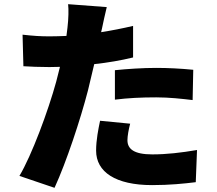

<svg xmlns="http://www.w3.org/2000/svg" viewBox="-20 -839 1040 919"><path d="M530 -503V-362C594 -370 656 -373 728 -373C790 -373 852 -366 902 -360L905 -505C844 -511 784 -514 728 -514C663 -514 588 -509 530 -503ZM603 -247 459 -261C451 -223 440 -169 440 -118C440 -16 533 47 708 47C792 47 860 40 917 33L923 -121C846 -108 777 -100 709 -100C621 -100 590 -126 590 -168C590 -188 596 -221 603 -247ZM217 -665C174 -665 142 -667 88 -673L92 -522C126 -520 165 -518 216 -518L267 -519L249 -448C211 -309 132 -96 73 3L241 60C298 -64 365 -267 401 -406L431 -532C496 -539 560 -550 617 -564V-715C566 -703 515 -693 464 -685L468 -702C473 -725 483 -774 491 -805L306 -819C309 -794 308 -749 303 -707L298 -667C270 -666 244 -665 217 -665Z"/></svg>

Font: Noto Sans TC Black
Style: Regular
Weight: 900
Designer: Ryoko NISHIZUKA 西塚涼子 (kana, bopomofo & ideographs); Paul D. Hunt (Latin, Greek & Cyrillic); Sandoll Communications 산돌커뮤니
Foundry: Adobe
Version: Version 2.004;hotconv 1.0.118;makeotfexe 2.5.65603